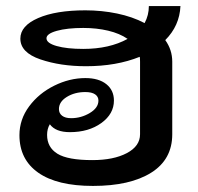

<svg xmlns="http://www.w3.org/2000/svg" viewBox="-20 -602 652 632"><path d="M524 -470Q547 -438 547 -399V-160Q547 -77 477.5 -33.5Q408 10 286 10Q168 10 106 -33.5Q44 -77 44 -157Q44 -209 76 -252Q108 -295 158.5 -320Q209 -345 261 -345Q305 -345 330 -325Q355 -305 355 -271Q355 -227 313.5 -197Q272 -167 210 -167Q163 -167 144 -193Q135 -178 135 -158Q135 -117 169 -96Q203 -75 284 -75Q354 -75 397.5 -98Q441 -121 441 -160V-399Q441 -410 440 -415Q363 -384 263 -384Q179 -384 113 -406.5Q47 -429 47 -475Q47 -517 105.5 -542.5Q164 -568 261 -568Q315 -568 365.5 -557.5Q416 -547 456 -526Q470 -552 470 -582H574Q571 -517 524 -470ZM400 -474Q374 -492 336 -501Q298 -510 254 -510Q201 -510 167 -500.5Q133 -491 133 -476Q133 -460 166.5 -450.5Q200 -441 254 -441Q340 -441 400 -474ZM174 -243Q174 -229 184.5 -221Q195 -213 214 -213Q247 -213 275.5 -230Q304 -247 304 -271Q304 -284 293 -291.5Q282 -299 261 -299Q226 -299 200 -283Q174 -267 174 -243Z"/></svg>

Font: KoHo SemiBold
Style: Regular
Weight: 600
Designer: Cadson Demak & Katatrad Team
Foundry: Cadson Demak Co.,Ltd.
Version: Version 1.000; ttfautohint (v1.6)